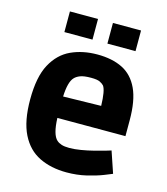

<svg xmlns="http://www.w3.org/2000/svg" viewBox="-116 -866 844 970"><g transform="rotate(15 305.5 -381.0)"><path d="M322 14Q241 14 179.5 -16Q118 -46 84 -114Q50 -182 50 -295Q50 -413 86 -479.5Q122 -546 183 -574Q244 -602 320 -602Q398 -602 452 -575Q506 -548 534.5 -487Q563 -426 563 -323V-240H207Q210 -153 238 -128Q248 -119 263.5 -114Q279 -109 304 -109Q331 -109 364 -114.5Q397 -120 428.5 -128Q460 -136 483 -142.5Q506 -149 514 -152L552 -40Q543 -36 508.5 -22.5Q474 -9 425.5 2.5Q377 14 322 14ZM234 -454Q210 -429 207 -352L405 -356Q403 -436 387 -458Q380 -466 366 -473Q352 -480 320 -480Q282 -480 263 -472.5Q244 -465 234 -454ZM129 -668V-776H276V-668ZM354 -668V-776H501V-668Z"/></g></svg>

Font: Ruda SemiBold
Style: Bold
Weight: 900
Designer: Mariela Monsalve and Angelina Sanchez
Foundry: Mariela Monsalve and Angelina Sanchez
Version: Version 2.000